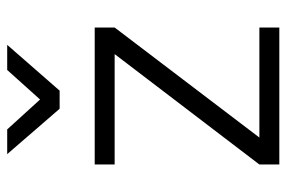

<svg xmlns="http://www.w3.org/2000/svg" viewBox="-148 -628 777 520"><g transform="rotate(-90 240.0 -368.5)"><path d="M54 -446H353L54 -54V0H425V-54H127L425 -446V-500H54ZM205 -595H254L378 -737H310L230 -648L149 -737H82Z"/></g></svg>

Font: TitilliumText22L
Style: 250 wt
Weight: 300
Designer: Campivisivi
Foundry: Campivisivi
Version: 1.000